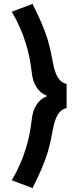

<svg xmlns="http://www.w3.org/2000/svg" viewBox="-20 -780 400 980"><path d="M146 -760 40 -720C105 -610 132 -505 142 -410C148 -354 171 -310 222 -290C171 -270 148 -226 142 -170C132 -75 105 30 40 140L146 180C208 55 229 -2 248 -110C263 -194 285 -219 320 -229V-351C285 -361 263 -386 248 -470C229 -578 208 -635 146 -760Z"/></svg>

Font: KT Kiyosuna Sans Bold
Style: Regular
Weight: 700
Designer: [Zen Kaku Gothic] Yoshimichi Ohira
Version: Version 1.010;Glyphs 3.1.2 (3151)